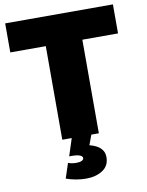

<svg xmlns="http://www.w3.org/2000/svg" viewBox="-100 -772 828 1081"><g transform="rotate(-10 314.0 -231.0)"><path d="M375 0 354 57Q437 78 437 139Q437 189 398.5 214Q360 239 304 239Q247 239 190 219L218 134Q238 142 266 142Q284 142 295.5 136.5Q307 131 307 122Q307 111 291 105Q275 99 251 99H231L263 0H209V-535H6V-701H622V-535H418V0Z"/></g></svg>

Font: #9Slide03 Montserrat ExtraBold
Style: Regular
Weight: 800
Designer: Julieta Ulanovsky
Foundry: Julieta Ulanovsky
Version: Version 6.001